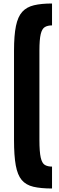

<svg xmlns="http://www.w3.org/2000/svg" viewBox="-20 -817 337 1096"><path d="M277 -672Q252 -672 236 -662.5Q220 -653 212.5 -622.5Q205 -592 205 -528V-18Q205 50 212.5 82.5Q220 115 236 124.5Q252 134 277 134V259Q213 259 170.5 249Q128 239 104 210.5Q80 182 70 127Q60 72 60 -18V-528Q60 -615 71 -668.5Q82 -722 107 -749.5Q132 -777 174 -787Q216 -797 277 -797Z"/></svg>

Font: Bakbak One
Style: Regular
Weight: 400
Designer: Saumya Kishore and Sanchit Sawaria
Foundry: A Good Feeling
Version: Version 1.003; ttfautohint (v1.8.3)